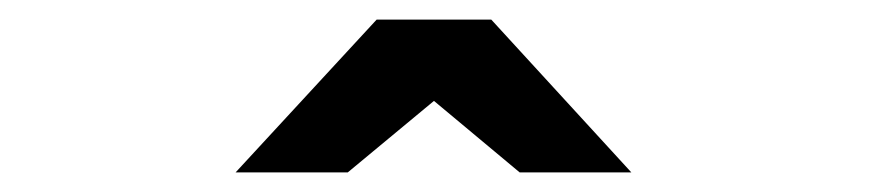

<svg xmlns="http://www.w3.org/2000/svg" viewBox="-20 -941 888 196"><path d="M220.5 -765 364.5 -921H481.5L624.5 -765H510.5L423 -838L335 -765Z"/></svg>

Font: Undotted
Style: Bold
Weight: 700
Designer: Delve Withrington, Dave Bailey, Thomas Jockin
Foundry: Delve Fonts LLC
Version: Version 4.000